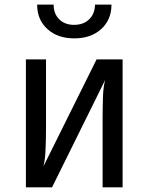

<svg xmlns="http://www.w3.org/2000/svg" viewBox="-20 -805 639 825"><path d="M299.3 -640.1Q227.5 -640.1 183.6 -680.2Q139.6 -720.2 139.6 -785.2H210.4Q210.4 -746.1 234.4 -722.2Q258.3 -698.2 298.3 -698.2Q338.9 -698.2 363.3 -722.2Q387.7 -746.1 388.2 -785.2H459Q459 -720.2 415 -680.2Q370.6 -640.1 299.3 -640.1ZM91.3 0V-549.8H177.7V-253.9Q177.7 -210.9 175.8 -165Q174.3 -119.1 166.5 -89.8L395 -549.8H506.8V0H420.9V-296.9Q420.9 -340.8 422.4 -387.2Q423.8 -433.1 432.1 -461.9L203.6 0Z"/></svg>

Font: UDEV Gothic 35
Style: Regular
Weight: 400
Version: v2.1.0; ttfautohint (v1.8.4.7-5d5b-dirty) -l 6 -r 45 -G 200 